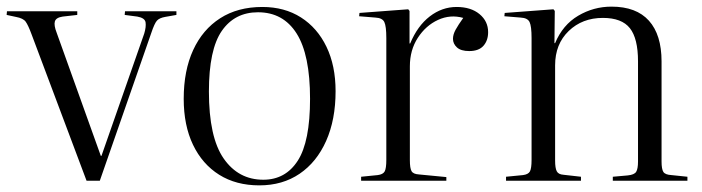

<svg xmlns="http://www.w3.org/2000/svg" viewBox="-20 -545 2117 579"><path d="M241 0 75 -442Q65 -469 57.5 -479.5Q50 -490 28 -494L0 -500L1 -511H213V-500L169 -495Q149 -492 145.5 -480.5Q142 -469 151 -446L284 -75H286L415 -444Q421 -464 419 -477.5Q417 -491 394 -495L356 -500L357 -511H512V-500L478 -494Q461 -491 453.5 -483Q446 -475 436 -445L281 0Z M762 14Q692 14 641 -18Q590 -50 562 -108.5Q534 -167 534 -247Q534 -332 562.5 -394Q591 -456 644 -490Q697 -524 771 -524Q838 -524 887.5 -492.5Q937 -461 964.5 -404Q992 -347 992 -270Q992 -184 963.5 -120Q935 -56 883.5 -21Q832 14 762 14ZM774 -3Q841 -3 878 -60.5Q915 -118 915 -247Q915 -380 874.5 -444Q834 -508 758 -508Q688 -508 649 -452Q610 -396 610 -269Q610 -131 654.5 -67Q699 -3 774 -3Z M1069 0V-12L1119 -17Q1135 -19 1140 -28Q1145 -37 1145 -63V-430Q1145 -466 1139 -478.5Q1133 -491 1112 -492L1063 -496L1064 -506L1211 -517L1215 -512V-414H1217Q1239 -467 1276 -495.5Q1313 -524 1357 -524Q1400 -524 1426 -502.5Q1452 -481 1452 -448Q1452 -423 1438 -407Q1424 -391 1395 -391Q1370 -391 1358 -402Q1346 -413 1346 -428Q1346 -441 1354 -455.5Q1362 -470 1377 -491Q1338 -502 1301 -485Q1264 -468 1240 -431Q1216 -394 1216 -345V-62Q1216 -38 1221 -29Q1226 -20 1243 -19L1326 -11V0Z M1506 0V-12L1557 -17Q1573 -19 1578 -28Q1583 -37 1583 -63V-430Q1583 -466 1577 -478.5Q1571 -491 1550 -492L1501 -496L1502 -506L1649 -517L1653 -512L1652 -415H1654Q1677 -470 1723.5 -497.5Q1770 -525 1824 -525Q1899 -525 1937 -482.5Q1975 -440 1975 -360V-58Q1975 -35 1980.5 -26.5Q1986 -18 2005 -17L2053 -12V0H1828V-12L1873 -16Q1893 -18 1898.5 -27Q1904 -36 1904 -58V-360Q1904 -429 1879.5 -460Q1855 -491 1798 -491Q1736 -491 1695 -451.5Q1654 -412 1654 -348V-61Q1654 -38 1659 -28.5Q1664 -19 1679 -18L1732 -12V0Z"/></svg>

Font: Literata 72pt Light
Style: Regular
Weight: 300
Designer: Latin by Veronika Burian and Jose Scaglione. Greek by Irene Vlachou. Cyrillic by Vera Evstafieva.
Foundry: TypeTogether
Version: Version 3.002